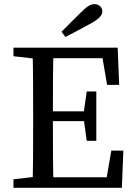

<svg xmlns="http://www.w3.org/2000/svg" viewBox="-20 -897 643 917"><path d="M44.3 0H185.5V-55.8H175.2L44.3 -40.8V0ZM135.3 0H235.7C232.7 -103 232.7 -207 232.7 -321.5V-359.3C232.7 -464.3 232.7 -568.3 235.7 -669.3H135.3C138.3 -566.3 138.3 -462.3 138.3 -359.3V-310C138.3 -205 138.3 -101 135.3 0ZM185.5 0H562.1L569.1 -177.7H511.5L484.6 -20.3L519.6 -50.3H185.5V0ZM185.5 -318.5H411.2V-365.2H185.5V-318.5ZM394.2 -224.5H440V-460.2H394.2L379.2 -354.8V-334.9L394.2 -224.5ZM44.3 -628.5 175.2 -613.5H185.5V-669.3H44.3V-628.5ZM491.5 -491.6H549.1L542.1 -669.3H185.5V-618.9H499.6L464.6 -648.9L491.5 -491.6ZM273.9 -745.3 292.5 -720.4C334.1 -741.6 376.6 -764.5 418.3 -787.6C455.9 -808.6 468.7 -825.1 468.7 -843.1C468.7 -863.5 451.3 -877.2 430.7 -877.2C413.3 -877.2 396.2 -867.2 367.9 -839C336.7 -808.8 305.3 -777.5 273.9 -745.3Z"/></svg>

Font: Source Serif Variable
Style: Regular
Weight: 389
Designer: Frank Grießhammer
Foundry: Adobe Systems Incorporated
Version: Version 3.001;hotconv 1.0.111;makeotfexe 2.5.65597